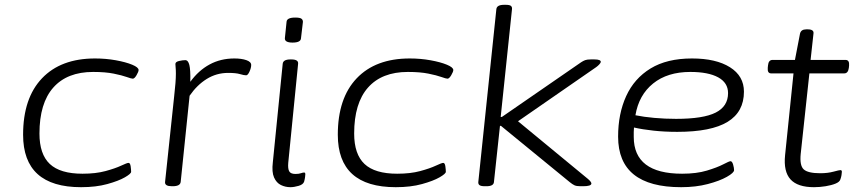

<svg xmlns="http://www.w3.org/2000/svg" viewBox="-20 -772 3563 798"><path d="M317 6Q76 6 76 -212Q76 -364 154.5 -446.5Q233 -529 375 -529Q420 -529 461.5 -521.5Q503 -514 529.5 -503Q556 -492 556 -481Q556 -474 547.5 -459.5Q539 -445 532 -445Q526 -445 506.5 -452Q487 -459 452.5 -466Q418 -473 367 -473Q259 -473 201.5 -408Q144 -343 144 -217Q144 -131 187 -90.5Q230 -50 323 -50Q378 -50 418.5 -61Q459 -72 483.5 -83.5Q508 -95 514 -95Q521 -95 523 -81Q525 -67 525 -58Q525 -50 499 -35Q473 -20 426 -7Q379 6 317 6Z M694 2Q665 2 666 -15L704 -373Q711 -433 711 -466Q711 -482 710 -491Q709 -500 709 -506Q709 -515 724 -518.5Q739 -522 750 -522Q762 -522 767 -502Q772 -482 771 -432Q805 -479 851 -504Q897 -529 954 -529Q984 -529 1004 -522Q1024 -515 1024 -502Q1024 -490 1017 -474.5Q1010 -459 1003 -459Q994 -459 977.5 -464Q961 -469 928 -469Q880 -469 839.5 -444Q799 -419 768 -374L731 -16Q729 2 698 2Z M1187 6Q1166 6 1147.5 -3Q1129 -12 1119 -34.5Q1109 -57 1114 -98L1155 -507Q1157 -525 1187 -525H1191Q1221 -525 1219 -507L1178 -95Q1176 -71 1182 -60Q1188 -49 1208 -49Q1222 -49 1230.5 -52Q1239 -55 1244 -55Q1249 -55 1249 -48Q1249 -45 1248 -36.5Q1247 -28 1244 -17Q1240 -5 1221 0.5Q1202 6 1187 6ZM1196 -595Q1163 -595 1164 -613L1171 -681Q1172 -699 1207 -699Q1226 -699 1232.5 -694.5Q1239 -690 1239 -681L1231 -613Q1230 -595 1196 -595Z M1625 6Q1384 6 1384 -212Q1384 -364 1462.5 -446.5Q1541 -529 1683 -529Q1728 -529 1769.5 -521.5Q1811 -514 1837.5 -503Q1864 -492 1864 -481Q1864 -474 1855.5 -459.5Q1847 -445 1840 -445Q1834 -445 1814.5 -452Q1795 -459 1760.5 -466Q1726 -473 1675 -473Q1567 -473 1509.5 -408Q1452 -343 1452 -217Q1452 -131 1495 -90.5Q1538 -50 1631 -50Q1686 -50 1726.5 -61Q1767 -72 1791.5 -83.5Q1816 -95 1822 -95Q1829 -95 1831 -81Q1833 -67 1833 -58Q1833 -50 1807 -35Q1781 -20 1734 -7Q1687 6 1625 6Z M1995 2Q1979 2 1973 -2.5Q1967 -7 1968 -16L2043 -734Q2045 -752 2075 -752H2082Q2098 -752 2103.5 -747.5Q2109 -743 2108 -734L2061 -286H2066L2395 -513Q2404 -519 2412 -522Q2420 -525 2435 -525H2451Q2478 -525 2477 -514Q2476 -510 2470.5 -504Q2465 -498 2458 -493L2133 -268L2424 -28Q2438 -16 2438 -9Q2437 2 2404 2H2392Q2376 2 2367.5 -2Q2359 -6 2348 -15L2062 -249H2058L2033 -16Q2032 2 2002 2Z M2811 6Q2549 6 2549 -204Q2549 -299 2582.5 -372.5Q2616 -446 2684 -487.5Q2752 -529 2856 -529Q2956 -529 3014 -492.5Q3072 -456 3072 -391Q3072 -307 3004 -265.5Q2936 -224 2795 -224Q2742 -224 2696 -229Q2650 -234 2615 -242Q2614 -233 2614 -223.5Q2614 -214 2614 -203Q2614 -50 2815 -50Q2875 -50 2918 -63Q2961 -76 2986 -89Q3011 -102 3016 -102Q3023 -102 3027 -88Q3031 -74 3031 -65Q3031 -54 3001 -37Q2971 -20 2921.5 -7Q2872 6 2811 6ZM2790 -278Q2903 -278 2954.5 -304Q3006 -330 3006 -385Q3006 -428 2965 -450.5Q2924 -473 2849 -473Q2754 -473 2694.5 -425Q2635 -377 2621 -293Q2655 -286 2699.5 -282Q2744 -278 2790 -278Z M3363 6Q3295 6 3265.5 -26.5Q3236 -59 3243 -127L3278 -467H3185Q3169 -467 3171 -490L3172 -500Q3174 -523 3191 -523H3284L3305 -632Q3309 -650 3331 -650H3337Q3364 -650 3361 -632L3349 -523H3494Q3511 -523 3509 -500L3508 -490Q3505 -467 3489 -467H3344L3308 -133Q3303 -84 3320.5 -68Q3338 -52 3389 -52Q3420 -52 3444 -58.5Q3468 -65 3473 -65Q3479 -65 3479 -58Q3479 -53 3477.5 -44Q3476 -35 3473 -27Q3470 -16 3453 -9Q3436 -2 3411.5 2Q3387 6 3363 6Z"/></svg>

Font: Asap Expanded Expanded Light
Style: Italic
Weight: 300
Width: 7
Italic angle: -6°
Designer: Pablo Cosgaya
Foundry: Omnibus-Type
Version: Version 3.001; ttfautohint (v1.8.4.7-5d5b)